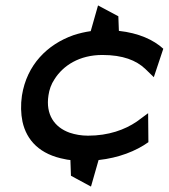

<svg xmlns="http://www.w3.org/2000/svg" viewBox="-20 -583 623 709"><path d="M61 -230C56 -196 57 -163 63 -134C78 -65 127 -12 221 5C224 6 231 7 240 8L242 66L316 106L344 8C418 0 482 -25 528 -58L527 -165L485 -134C441 -104 381 -82 305 -82C280 -82 258 -86 237 -93C181 -113 148 -160 159 -231C162 -252 169 -272 181 -290C213 -341 273 -380 358 -380C434 -380 483 -360 516 -329L548 -298L583 -403C547 -436 492 -461 419 -469L417 -523L342 -563L315 -468C294 -465 272 -460 251 -453C155 -419 79 -344 61 -230Z"/></svg>

Font: Charger Sport
Style: BdExtObl
Weight: 700
Designer: Jasper
Foundry: Cannot Into Space Fonts
Version: Version 1.1